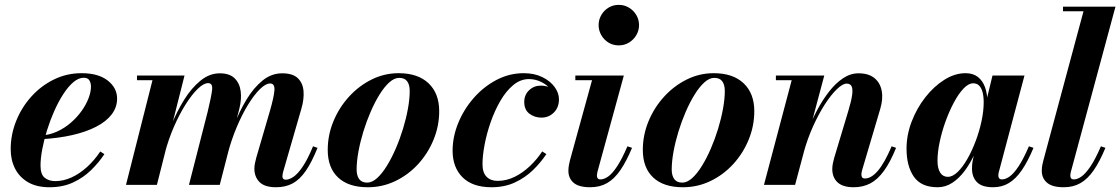

<svg xmlns="http://www.w3.org/2000/svg" viewBox="-20 -778 4714 808"><path d="M188.3 10Q134 10 97.8 -11.3Q61.5 -32.5 43.2 -68.8Q25 -105 25 -150Q25 -211.5 48 -268.9Q71 -326.3 111.9 -371.6Q152.8 -417 206.9 -443.5Q261 -470 323 -470Q394 -470 433.4 -439Q472.8 -408 472.8 -363Q472.8 -326.5 450 -296.6Q427.3 -266.7 385 -244.9Q342.8 -223 284.3 -209.6Q225.8 -196.2 153.8 -192.2V-207.7Q189 -210 220.8 -224.6Q252.5 -239.3 278.4 -261.8Q304.3 -284.3 323.3 -310.9Q342.3 -337.5 352.5 -364.3Q362.8 -391 362.8 -413.5Q362.8 -428.8 356.1 -439.8Q349.5 -450.8 332.8 -450.8Q310.5 -450.8 288.5 -432Q266.5 -413.2 246.1 -381.6Q225.8 -350 208.4 -310.9Q191 -271.7 178 -230.1Q165 -188.5 157.8 -149.7Q150.5 -111 150.5 -81Q150.5 -44.5 167.9 -30.1Q185.3 -15.8 212.8 -15.8Q246.8 -15.8 280.8 -31.2Q314.8 -46.7 345.9 -74.9Q377 -103 402 -140.5L419.3 -129.3Q396 -94 363.4 -62.1Q330.8 -30.3 287.5 -10.1Q244.3 10 188.3 10Z M1142 10Q1093.5 10 1072 -12Q1050.5 -34 1050.5 -68Q1050.5 -79 1053.1 -91.8Q1055.7 -104.5 1058.5 -114.5L1115 -308Q1133 -370 1134.9 -398.4Q1136.7 -426.7 1116.8 -426.7Q1098 -426.7 1073.6 -402.7Q1049.3 -378.7 1023.9 -337.4Q998.5 -296 976.3 -243.2Q954 -190.5 938.8 -133H926.8Q942 -190.3 964.5 -249.5Q987 -308.8 1017.1 -358.6Q1047.3 -408.5 1084.8 -439Q1122.3 -469.5 1167.3 -469.5Q1212.3 -469.5 1233.5 -448.8Q1254.8 -428 1257.4 -394Q1260 -360 1248 -319.5L1172.5 -58.3Q1170.8 -53 1169.6 -46.6Q1168.5 -40.3 1168.5 -35.3Q1168.5 -29.5 1172 -25.6Q1175.5 -21.8 1182.3 -21.8Q1197.3 -21.8 1215.4 -34.1Q1233.5 -46.5 1254.1 -77.1Q1274.8 -107.7 1297.3 -162.3L1316.3 -155.8Q1292 -95.5 1266.9 -59Q1241.8 -22.5 1211.6 -6.2Q1181.5 10 1142 10ZM510.2 0 621.7 -440.5H556.5V-460H756.5L640.3 0ZM775.2 0 854 -308Q869.2 -371 872.6 -399.6Q876 -428.2 855.8 -428.2Q837 -428.2 812 -404Q787 -379.7 760.8 -338.1Q734.5 -296.5 711.5 -243.5Q688.5 -190.5 673.5 -133H661.5Q676.5 -189.7 700.1 -248.9Q723.8 -308 754.9 -358Q786 -408 823.9 -438.7Q861.8 -469.5 904.8 -469.5Q945.8 -469.5 967.1 -448.8Q988.5 -428 992.9 -394Q997.3 -360 987 -319.5L904.8 0Z M1527.8 10Q1446.5 10 1402.9 -31Q1359.2 -72 1359.2 -147Q1359.2 -209.7 1383.2 -267.7Q1407.2 -325.7 1448.8 -371.2Q1490.3 -416.7 1544 -443.4Q1597.8 -470 1657.3 -470Q1738.8 -470 1783.5 -427.5Q1828.3 -385 1828.3 -310Q1828.3 -248.3 1804.9 -190.9Q1781.5 -133.5 1740.3 -88.1Q1699 -42.8 1644.5 -16.4Q1590 10 1527.8 10ZM1525.3 -9.5Q1545.8 -9.5 1566.8 -28.4Q1587.8 -47.3 1607.7 -79.5Q1627.7 -111.8 1645.2 -152.1Q1662.7 -192.5 1676 -235.9Q1689.2 -279.3 1696.7 -320.6Q1704.2 -362 1704.2 -395.3Q1704.2 -421 1693.7 -435.6Q1683.3 -450.3 1659.8 -450.3Q1639.5 -450.3 1618.4 -431.4Q1597.3 -412.5 1577.3 -380.2Q1557.3 -348 1539.8 -307.6Q1522.3 -267.2 1509 -223.9Q1495.8 -180.5 1488.3 -139.4Q1480.8 -98.2 1480.8 -64.5Q1480.8 -39.2 1491.5 -24.4Q1502.3 -9.5 1525.3 -9.5Z M2048.3 10Q1968.8 10 1926.7 -31.7Q1884.7 -73.5 1884.7 -143.7Q1884.7 -202.7 1908.5 -260.6Q1932.2 -318.5 1973.8 -365.9Q2015.3 -413.2 2069.3 -441.6Q2123.3 -470 2183.8 -470Q2228.5 -470 2261.9 -453.7Q2295.3 -437.5 2313.8 -412.2Q2332.3 -387 2332.3 -360Q2332.3 -326 2310.9 -304.5Q2289.5 -283 2258.3 -283Q2230.3 -283 2208.3 -299.2Q2186.2 -315.5 2186.2 -349Q2186.2 -379 2206.8 -398.4Q2227.3 -417.7 2255.8 -417.7Q2273.3 -417.7 2290.6 -411.6Q2308 -405.5 2319.6 -392.7Q2331.3 -380 2331.3 -360H2313.5Q2313.5 -382.2 2297.8 -401.7Q2282 -421.2 2257.5 -433.2Q2233 -445.2 2206 -445.2Q2170.5 -445.2 2140.1 -420.1Q2109.8 -395 2085.9 -353.9Q2062 -312.7 2045.1 -264.6Q2028.3 -216.5 2019.4 -169.5Q2010.5 -122.5 2010.5 -86.5Q2010.5 -52 2027.5 -34.4Q2044.5 -16.8 2073.8 -16.8Q2111.3 -16.8 2145.9 -33.9Q2180.5 -51 2210.1 -79.1Q2239.8 -107.3 2261.8 -140.8L2279.3 -129.5Q2256 -94.5 2223.3 -62.5Q2190.5 -30.5 2147.1 -10.3Q2103.8 10 2048.3 10Z M2463.8 10Q2415.5 10 2393.8 -9Q2372 -28 2372 -59Q2372 -72.3 2374.4 -84Q2376.7 -95.8 2378.7 -103.8L2471.5 -440.5H2401.2V-460H2605.3L2494.5 -55.8Q2493.5 -51.8 2492.8 -47.3Q2492 -42.8 2492 -38.8Q2492 -32 2495.4 -27.5Q2498.8 -23 2506.8 -23Q2522.3 -23 2539.6 -35.3Q2557 -47.5 2577.1 -78Q2597.3 -108.5 2620.5 -162.3L2639.8 -155.8Q2615.8 -98.3 2590.5 -61.6Q2565.3 -25 2534.8 -7.5Q2504.3 10 2463.8 10ZM2583.8 -587Q2559.8 -587 2540.6 -598.9Q2521.5 -610.7 2510.4 -630.2Q2499.2 -649.7 2499.2 -672.5Q2499.2 -695.2 2510.4 -714.6Q2521.5 -734 2540.6 -745.7Q2559.8 -757.5 2583.8 -757.5Q2607.8 -757.5 2627.1 -745.7Q2646.5 -734 2657.9 -714.6Q2669.3 -695.2 2669.3 -672.5Q2669.3 -649.7 2657.9 -630.2Q2646.5 -610.7 2627.1 -598.9Q2607.8 -587 2583.8 -587Z M2853.8 10Q2772.5 10 2728.9 -31Q2685.2 -72 2685.2 -147Q2685.2 -209.7 2709.2 -267.7Q2733.2 -325.7 2774.8 -371.2Q2816.3 -416.7 2870 -443.4Q2923.8 -470 2983.3 -470Q3064.8 -470 3109.5 -427.5Q3154.3 -385 3154.3 -310Q3154.3 -248.3 3130.9 -190.9Q3107.5 -133.5 3066.3 -88.1Q3025 -42.8 2970.5 -16.4Q2916 10 2853.8 10ZM2851.3 -9.5Q2871.8 -9.5 2892.8 -28.4Q2913.8 -47.3 2933.7 -79.5Q2953.7 -111.8 2971.2 -152.1Q2988.7 -192.5 3002 -235.9Q3015.2 -279.3 3022.7 -320.6Q3030.2 -362 3030.2 -395.3Q3030.2 -421 3019.7 -435.6Q3009.3 -450.3 2985.8 -450.3Q2965.5 -450.3 2944.4 -431.4Q2923.3 -412.5 2903.3 -380.2Q2883.3 -348 2865.8 -307.6Q2848.3 -267.2 2835 -223.9Q2821.8 -180.5 2814.3 -139.4Q2806.8 -98.2 2806.8 -64.5Q2806.8 -39.2 2817.5 -24.4Q2828.3 -9.5 2851.3 -9.5Z M3572.8 10Q3527 10 3504.8 -10.6Q3482.5 -31.3 3482.5 -67Q3482.5 -77.8 3485.1 -90.8Q3487.7 -103.8 3490.5 -113.3L3550.5 -313Q3562.2 -351.8 3565.9 -376.9Q3569.5 -402 3564.1 -414.1Q3558.7 -426.2 3543 -426.2Q3526.5 -426.2 3502.3 -403.1Q3478 -380 3451.6 -339.4Q3425.3 -298.7 3401.4 -245.8Q3377.5 -192.8 3361.3 -133H3348Q3359.5 -176.5 3377.4 -223.4Q3395.3 -270.3 3418.5 -314Q3441.8 -357.8 3469.4 -393Q3497 -428.3 3528.1 -448.9Q3559.3 -469.5 3592.8 -469.5Q3635 -469.5 3659.5 -449.8Q3684 -430 3690.5 -396Q3697 -362 3684.3 -319.5L3608.3 -62.8Q3607 -58.8 3606 -53.3Q3605 -47.8 3605 -43.8Q3605 -35.5 3608.4 -31.1Q3611.8 -26.8 3619.5 -26.8Q3646.5 -26.8 3674.4 -59.3Q3702.3 -91.8 3732.3 -162.3L3751 -155.8Q3726.5 -95.5 3700 -59Q3673.5 -22.5 3642.5 -6.2Q3611.5 10 3572.8 10ZM3195 0 3311.7 -440.5H3245.2V-460H3448.8L3326 0Z M3925.5 10Q3856.7 10 3825.9 -34.3Q3795 -78.5 3795 -152.5Q3795 -210 3816.5 -266.2Q3838 -322.5 3874 -368.5Q3910 -414.5 3954.1 -442.2Q3998.2 -470 4043.5 -470Q4074.7 -470 4095.1 -454.3Q4115.5 -438.5 4125.5 -410.4Q4135.5 -382.3 4135.5 -344.5Q4135.5 -319.5 4129.4 -283.6Q4123.2 -247.8 4111 -207.9Q4098.7 -168 4081 -129.4Q4063.3 -90.8 4039.9 -59.3Q4016.5 -27.8 3987.9 -8.9Q3959.2 10 3925.5 10ZM3968.8 -33.8Q3989 -33.8 4010.3 -54.4Q4031.5 -75 4051 -109.1Q4070.5 -143.3 4086.1 -184.8Q4101.7 -226.3 4110.7 -268.6Q4119.7 -311 4119.7 -347.5Q4119.7 -372 4115 -390Q4110.2 -408 4100.6 -417.7Q4091 -427.5 4075.5 -427.5Q4055.8 -427.5 4034.8 -405.4Q4013.8 -383.2 3994.3 -346.7Q3974.8 -310.2 3959.1 -266.9Q3943.5 -223.5 3934.4 -180.2Q3925.3 -137 3925.3 -101.7Q3925.3 -69.5 3936.6 -51.6Q3948 -33.8 3968.8 -33.8ZM4159.3 10Q4113 10 4091.7 -11.1Q4070.5 -32.3 4070.5 -68.8Q4070.5 -78.3 4071.1 -85.4Q4071.7 -92.5 4072.7 -97.5L4088 -174.8L4113.7 -254.3L4127.7 -340.3L4156.7 -460H4291.3L4183.3 -53.8Q4181.3 -46.3 4181.3 -38.5Q4181.3 -32.3 4184.9 -27.6Q4188.5 -23 4196.5 -23Q4211.8 -23 4229.1 -35.4Q4246.5 -47.8 4266.6 -78.1Q4286.8 -108.5 4310 -162.3L4329.3 -155.8Q4305.3 -98.3 4280 -61.6Q4254.8 -25 4225.5 -7.5Q4196.3 10 4159.3 10Z M4456.5 10Q4408.3 10 4386.2 -9.1Q4364.2 -28.3 4364.2 -59Q4364.2 -73 4366.5 -84.4Q4368.7 -95.8 4371 -103.5L4539.7 -730.5H4453.5V-750H4674.3L4486.8 -55.8Q4485.8 -51.5 4485 -47Q4484.3 -42.5 4484.3 -39Q4484.3 -23 4499 -23Q4514.3 -23 4531.6 -35.4Q4549 -47.8 4569.4 -78.1Q4589.8 -108.5 4613 -162.3L4632 -155.8Q4608 -98.3 4582.8 -61.6Q4557.5 -25 4527.1 -7.5Q4496.8 10 4456.5 10Z"/></svg>

Font: Bodoni Moda
Style: Italic
Weight: 400
Italic angle: -13°
Designer: Owen Earl
Foundry: indestructible type
Version: Version 2.005